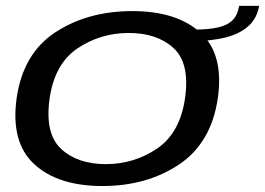

<svg xmlns="http://www.w3.org/2000/svg" viewBox="-20 -633 908 658"><path d="M331 4.5Q483 4.5 593.5 -69.2Q704 -143 726.5 -296.5Q748 -447.5 666.8 -521.2Q585.5 -595 433.5 -595Q281 -595 170 -522.5Q59 -450 37 -296.5Q16 -145.5 97.2 -70.5Q178.5 4.5 331 4.5ZM342.5 -70.5Q245.5 -70.5 189.2 -123Q133 -175.5 150 -295.5Q167.5 -415 246 -467.5Q324.5 -520 421.5 -520Q518.5 -520 575 -468Q631.5 -416 614 -295.5Q596.5 -176.5 517.8 -123.5Q439 -70.5 342.5 -70.5ZM641 -531.5 635 -492Q704 -492 753.5 -504.8Q803 -517.5 832 -544.2Q861 -571 868 -613H799.5Q794.5 -581.5 777.2 -564Q760 -546.5 727.2 -539Q694.5 -531.5 641 -531.5Z"/></svg>

Font: Anybody Expanded
Style: Italic
Weight: 400
Width: 7
Italic angle: -10°
Version: Version 1.113;gftools[0.9.25]